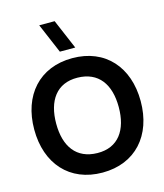

<svg xmlns="http://www.w3.org/2000/svg" viewBox="-142 -1095 1041 1216"><g transform="rotate(-15 379.0 -487.5)"><path d="M379 15C595 15 728 -136 728 -360C728 -584 595 -735 379 -735C163 -735 30 -584 30 -360C30 -136 163 15 379 15ZM174 -360C174 -510 242 -609 379 -607C516 -605 584 -510 584 -360C584 -210 516 -111 379 -113C242 -115 174 -210 174 -360ZM231.5 -990 314.5 -795H415.5L332.5 -990Z"/></g></svg>

Font: Eudonet ExtraBold
Style: Regular
Weight: 800
Designer: Mikhail Sharanda
Foundry: Mikhail Sharanda
Version: Version 4.503;Glyphs 3.1.2 (3151)